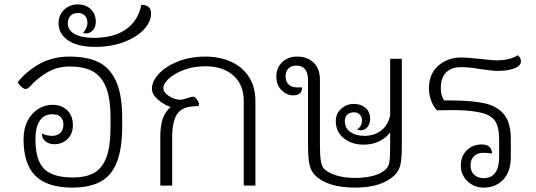

<svg xmlns="http://www.w3.org/2000/svg" viewBox="-20 -843 2433 872"><path d="M87 -210Q87 -260 106 -295.5Q125 -331 155 -349Q185 -367 218 -367Q260 -367 285.5 -342Q311 -317 311 -275Q311 -235 286.5 -211.5Q262 -188 227 -188Q203 -188 186.5 -201Q170 -214 170 -237Q179 -232 192 -229Q205 -226 216 -226Q240 -226 254 -239.5Q268 -253 268 -277Q268 -299 255.5 -311.5Q243 -324 217 -324Q181 -324 161 -295.5Q141 -267 141 -210Q141 -115 180.5 -76Q220 -37 310 -37Q373 -37 410 -59.5Q447 -82 464.5 -132Q482 -182 482 -267V-307Q482 -398 460.5 -449Q439 -500 398.5 -520.5Q358 -541 296 -541Q241 -541 195 -514.5Q149 -488 115 -449Q111 -445 106.5 -442Q102 -439 96 -439Q88 -439 78 -448Q68 -457 60 -469Q97 -517 157 -551.5Q217 -586 296 -586Q375 -586 427 -561Q479 -536 507 -474.5Q535 -413 535 -307V-267Q535 -122 482.5 -56.5Q430 9 310 9Q195 9 141 -44.5Q87 -98 87 -210Z M246 -737Q246 -775 271.5 -799Q297 -823 333 -823Q369 -823 392 -801.5Q415 -780 415 -745Q415 -720 401.5 -705.5Q388 -691 371 -691Q364 -691 357 -694Q365 -702 371 -714Q377 -726 377 -740Q377 -760 365.5 -772Q354 -784 334 -784Q313 -784 300.5 -771.5Q288 -759 288 -737Q288 -706 319 -688.5Q350 -671 406 -671Q498 -671 553 -710.5Q608 -750 622 -821Q666 -821 666 -782Q666 -744 633.5 -709Q601 -674 542.5 -652Q484 -630 412 -630Q333 -630 289.5 -659.5Q246 -689 246 -737Z M1140 -383V0H1087V-383Q1087 -459 1039.5 -500.5Q992 -542 913 -542Q860 -542 816.5 -526Q773 -510 747.5 -486.5Q722 -463 722 -443Q722 -423 748 -406.5Q774 -390 798 -390Q811 -390 833 -398Q851 -404 858 -404Q865 -404 874.5 -391Q884 -378 884 -369Q884 -361 877 -361Q809 -361 785.5 -326.5Q762 -292 762 -222V0H708V-222Q708 -272 719.5 -304.5Q731 -337 755 -357Q725 -367 697.5 -390.5Q670 -414 670 -440Q670 -474 701.5 -508Q733 -542 788.5 -564Q844 -586 913 -586Q977 -586 1028.5 -563Q1080 -540 1110 -494.5Q1140 -449 1140 -383Z M1805 -576V-185Q1805 -125 1799 -96.5Q1793 -68 1773 -48Q1715 9 1593 9Q1466 9 1410 -48Q1391 -68 1385 -98.5Q1379 -129 1379 -185V-481Q1379 -511 1366 -528Q1353 -545 1327 -545Q1303 -545 1290 -532Q1277 -519 1277 -496Q1277 -472 1291 -459Q1305 -446 1328 -446H1352Q1352 -410 1311 -410Q1282 -410 1258.5 -433.5Q1235 -457 1235 -496Q1235 -535 1261.5 -560.5Q1288 -586 1329 -586Q1376 -586 1404.5 -558.5Q1433 -531 1433 -481V-187Q1433 -139 1437 -113Q1441 -87 1452 -76Q1472 -57 1508.5 -46Q1545 -35 1593 -35Q1642 -35 1678.5 -45.5Q1715 -56 1734 -76Q1746 -88 1749 -109.5Q1752 -131 1752 -178V-242Q1734 -217 1702.5 -201.5Q1671 -186 1632 -186Q1578 -186 1541.5 -215Q1505 -244 1505 -293Q1505 -327 1529.5 -349Q1554 -371 1587 -371Q1619 -371 1640 -353Q1661 -335 1661 -303Q1661 -280 1648.5 -265.5Q1636 -251 1618 -251Q1610 -251 1602 -255Q1624 -270 1624 -296Q1624 -312 1614 -322.5Q1604 -333 1588 -333Q1570 -333 1558 -323Q1546 -313 1546 -294Q1546 -262 1570.5 -244Q1595 -226 1635 -226Q1680 -226 1711.5 -250.5Q1743 -275 1752 -320V-576Z M2073 -91Q2073 -134 2100 -160.5Q2127 -187 2168 -187Q2192 -187 2203.5 -175.5Q2215 -164 2214 -146Q2194 -149 2174 -149Q2148 -149 2132.5 -133.5Q2117 -118 2117 -91Q2117 -65 2133.5 -49.5Q2150 -34 2176 -34Q2247 -34 2247 -131V-207Q2247 -266 2229 -293Q2211 -320 2165 -331Q2117 -343 2037 -343L1965 -342Q1949 -357 1938.5 -385Q1928 -413 1928 -441Q1928 -507 1970.5 -544.5Q2013 -582 2075 -582Q2098 -582 2166 -575Q2214 -569 2232 -569Q2297 -569 2331 -592Q2337 -589 2341.5 -581Q2346 -573 2346 -565Q2346 -544 2316 -532.5Q2286 -521 2242 -521Q2217 -521 2163 -529Q2113 -538 2075 -538Q2030 -538 2006 -514Q1982 -490 1982 -442Q1982 -409 1997 -387H2017Q2122 -387 2180 -374Q2239 -361 2269.5 -323Q2300 -285 2300 -210V-131Q2300 -64 2266 -27.5Q2232 9 2176 9Q2133 9 2103 -20Q2073 -49 2073 -91Z"/></svg>

Font: Krub Light
Style: Regular
Weight: 300
Designer: Ekaluck Peanpanawate
Foundry: Cadson Demak Co.,Ltd.
Version: Version 1.000; ttfautohint (v1.6)